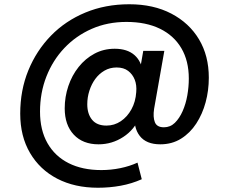

<svg xmlns="http://www.w3.org/2000/svg" viewBox="-20 -672 1076 902"><path d="M440 210Q331 210 249 167.5Q167 125 121 46.5Q75 -32 75 -138Q75 -248 113 -341Q151 -434 219 -504Q287 -574 381 -613Q475 -652 587 -652Q701 -652 785 -608Q869 -564 915 -487Q961 -410 961 -307Q961 -247 946 -191.5Q931 -136 902 -91.5Q873 -47 830.5 -20.5Q788 6 733 6Q667 6 636.5 -33.5Q606 -73 614 -136L617 -169L636 -122Q612 -63 559 -28.5Q506 6 443 6Q369 6 326.5 -39.5Q284 -85 284 -163Q284 -217 301 -267.5Q318 -318 349.5 -357.5Q381 -397 424 -420Q467 -443 519 -443Q578 -443 612 -413Q646 -383 652 -327L632 -312L653 -433H752L704 -161Q698 -122 707.5 -98Q717 -74 750 -74Q780 -74 801.5 -95Q823 -116 838 -150Q853 -184 860 -224Q867 -264 867 -303Q867 -386 832 -445.5Q797 -505 731.5 -537Q666 -569 574 -569Q485 -569 411 -536.5Q337 -504 282.5 -446.5Q228 -389 198 -312.5Q168 -236 168 -148Q168 -61 203 0.5Q238 62 302.5 94.5Q367 127 456 127Q501 127 545 118Q589 109 626 92L646 170Q599 191 547 200.5Q495 210 440 210ZM480 -82Q517 -82 547.5 -102.5Q578 -123 597.5 -158.5Q617 -194 620 -239Q623 -272 613 -297.5Q603 -323 582 -339Q561 -355 528 -355Q496 -355 470.5 -340Q445 -325 427.5 -301Q410 -277 400 -246Q390 -215 390 -182Q390 -137 412.5 -109.5Q435 -82 480 -82Z"/></svg>

Font: DM Sans 17pt SemiBold
Style: Regular
Weight: 600
Version: Version 4.004;gftools[0.9.30]